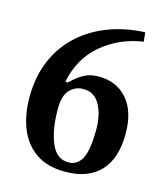

<svg xmlns="http://www.w3.org/2000/svg" viewBox="-101 -723 698 814"><g transform="rotate(15 247.5 -316.5)"><path d="M260 13Q181 13 131 -22Q81 -57 57 -117Q33 -177 33 -253Q33 -346 64.5 -418Q96 -490 151.5 -539.5Q207 -589 280 -616Q353 -643 436 -646L440 -606Q335 -590 259.5 -526Q184 -462 163 -356L173 -355Q203 -384 230 -399Q257 -414 295 -414Q373 -414 420 -360.5Q467 -307 467 -209Q467 -100 413.5 -43.5Q360 13 260 13ZM264 -29Q302 -29 322 -66Q342 -103 342 -195Q342 -259 318 -302.5Q294 -346 245 -346Q211 -346 186.5 -321Q162 -296 162 -236Q162 -146 186.5 -87.5Q211 -29 264 -29Z"/></g></svg>

Font: STIX Two Text SemiBold
Style: Regular
Weight: 600
Designer: Ross Mills, John Hudson & Paul Hanslow, Tiro Typeworks Ltd; with prior portions MicroPress Inc., and Coen Hoffman.
Foundry: Tiro Typeworks Ltd
Version: Version 2.13 b171